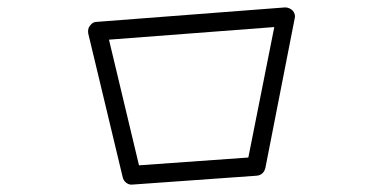

<svg xmlns="http://www.w3.org/2000/svg" viewBox="-20 -638 1040 518"><path d="M337 -140Q328 -139 320.5 -145Q313 -151 311 -160L218 -548Q216 -561 223 -569Q230 -579 241 -579L749 -618Q761 -618 770 -609Q778 -599 775 -588L696 -185Q691 -166 673 -164ZM355 -192 650 -213 720 -565 274 -531Z"/></svg>

Font: Kurewa Gothic CJK TC Regular
Style: Regular
Weight: 400
Designer: Max Yao
Foundry: Max-Everyday
Version: Version 1.071; ttfautohint (v1.8.3)